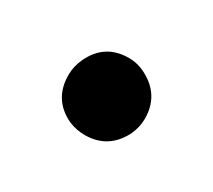

<svg xmlns="http://www.w3.org/2000/svg" viewBox="-43 -179 279 251"><g transform="rotate(30 96.0 -53.0)"><path d="M154.3 -52.7Q154.3 -87.9 123 -104.5Q110.4 -111.3 96.7 -111.3Q60.5 -111.3 44.9 -78.1Q39.1 -65.4 39.1 -52.7Q39.1 -15.6 72.3 0Q84 4.9 96.7 4.9Q131.8 4.9 148.4 -27.3Q154.3 -40 154.3 -52.7Z"/></g></svg>

Font: Abhaya Libre SemiBold
Style: Regular
Weight: 600
Designer: Pushpananda Ekanayake, Sol Matas, Pathum Egodawatta
Foundry: Mooniak
Version: Version 1.050 ; ttfautohint (v1.6)